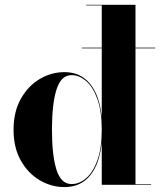

<svg xmlns="http://www.w3.org/2000/svg" viewBox="-20 -770 670 800"><path d="M609.5 -2.5V0H404V-176.5Q395 -87 355.5 -38.8Q316 9.5 248.5 9.5Q194 9.5 145.5 -19Q97 -47.5 66.8 -101Q36.5 -154.5 36.5 -229.5Q36.5 -304.5 66.8 -358.2Q97 -412 145.5 -440.8Q194 -469.5 248.5 -469.5Q315.5 -469.5 355.2 -420.8Q395 -372 404 -282.5V-747.5H339V-750H544.5V-2.5ZM404 -229.5Q404 -306 386 -356.5Q368 -407 339.2 -432Q310.5 -457 278.5 -457Q234.5 -457 215.5 -397.2Q196.5 -337.5 196.5 -229.5Q196.5 -121.5 215.5 -62.2Q234.5 -3 278.5 -3Q310.5 -3 339.2 -27.8Q368 -52.5 386 -102.8Q404 -153 404 -229.5ZM321 -571.5H627V-568.5H321Z"/></svg>

Font: Bodoni* 72pt
Style: Bold
Weight: 700
Version: Version 2.3